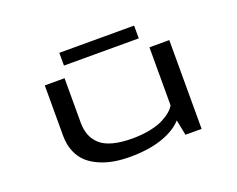

<svg xmlns="http://www.w3.org/2000/svg" viewBox="-105 -823 1259 1018"><g transform="rotate(-20 525.0 -313.5)"><path d="M307 -637H729V-565H307ZM472 10Q425.5 10 384.5 3.2Q343.5 -3.5 304.5 -20Q265.5 -36.5 237.5 -61.5Q209.5 -86.5 192.5 -126.2Q175.5 -166 175.5 -216V-501H287V-251Q287 -211 298.8 -180.2Q310.5 -149.5 336.2 -125.8Q362 -102 407.5 -89.8Q453 -77.5 516.5 -77.5Q571.5 -77.5 617.8 -87Q664 -96.5 693.2 -111.8Q722.5 -127 740.2 -142.8Q758 -158.5 766 -174V-501H878V0H787L769.5 -87Q729 -42 653 -16Q577 10 472 10Z"/></g></svg>

Font: League Mono Extended
Style: Regular
Weight: 400
Width: 9
Designer: Tyler Finck
Foundry: The League of Moveable Type / Tyler Finck
Version: Version 2.210